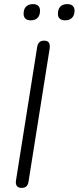

<svg xmlns="http://www.w3.org/2000/svg" viewBox="-20 -909 383 935"><path d="M85 6Q69 6 62 -3.5Q55 -13 58 -31L161 -680Q164 -696 172 -703.5Q180 -711 195 -711Q211 -711 217.5 -702Q224 -693 222 -674L119 -25Q117 -10 109 -2Q101 6 85 6ZM297 -810Q280 -810 271 -818Q262 -826 262 -842Q262 -865 274 -877Q286 -889 308 -889Q325 -889 334 -880.5Q343 -872 343 -857Q343 -835 331 -822.5Q319 -810 297 -810ZM130 -810Q113 -810 104 -818Q95 -826 95 -842Q95 -865 107 -877Q119 -889 141 -889Q158 -889 166.5 -880.5Q175 -872 175 -857Q175 -835 163.5 -822.5Q152 -810 130 -810Z"/></svg>

Font: Nunito ExtraLight Light
Style: Italic
Weight: 300
Italic angle: -9°
Version: Version 3.602